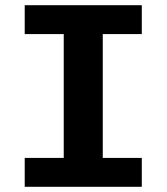

<svg xmlns="http://www.w3.org/2000/svg" viewBox="-20 -718 640 738"><path d="M75 0V-111H225V-587H75V-698H525V-587H375V-111H525V0Z"/></svg>

Font: iA Writer Duo S
Style: Bold
Weight: 700
Designer: Mike Abbink, Paul van der Laan, Pieter van Rosmalen, Oliver Reichenstein
Foundry: Bold Monday and Information Architects Inc.
Version: Version 2.000